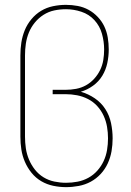

<svg xmlns="http://www.w3.org/2000/svg" viewBox="-20 -763 540 791"><path d="M252 8Q226 8 199.5 2.5Q173 -3 150 -16.5Q127 -30 110 -51Q93 -72 82.5 -96.5Q72 -121 68 -147Q64 -173 64 -200V-535Q64 -562 68 -588Q72 -614 82 -638.5Q92 -663 109.5 -684Q127 -705 149.5 -718.5Q172 -732 198.5 -737.5Q225 -743 251 -743H252Q276 -743 300 -738.5Q324 -734 345 -722.5Q366 -711 383 -693Q400 -675 410 -653.5Q420 -632 424 -608Q428 -584 428 -559Q428 -531 422 -503Q416 -475 401.5 -451Q387 -427 363.5 -410Q340 -393 313 -385Q344 -376 370.5 -358Q397 -340 414 -313.5Q431 -287 437.5 -255.5Q444 -224 444 -193Q444 -166 439.5 -140Q435 -114 424 -90Q413 -66 395 -46.5Q377 -27 354 -14.5Q331 -2 304.5 3Q278 8 252 8ZM252 -10Q276 -10 299.5 -14.5Q323 -19 344 -30.5Q365 -42 381 -60Q397 -78 407 -99.5Q417 -121 421 -145Q425 -169 425 -193Q425 -217 421 -240.5Q417 -264 407 -286Q397 -308 380.5 -326Q364 -344 342.5 -355Q321 -366 297.5 -370.5Q274 -375 250 -375H197V-393H250Q272 -393 293.5 -397Q315 -401 334 -411.5Q353 -422 368 -438.5Q383 -455 392.5 -474.5Q402 -494 405.5 -515.5Q409 -537 409 -559Q409 -592 400 -624Q391 -656 369 -680Q347 -704 315.5 -714.5Q284 -725 252 -725Q227 -725 203.5 -720Q180 -715 159.5 -702Q139 -689 123.5 -670Q108 -651 99 -629Q90 -607 86.5 -583Q83 -559 83 -535V-200Q83 -176 86.5 -152Q90 -128 99.5 -105.5Q109 -83 124 -64Q139 -45 159.5 -32.5Q180 -20 204 -15Q228 -10 252 -10Z"/></svg>

Font: Iosevka SS18 Thin
Style: Regular
Weight: 100
Monospace: yes
Designer: Belleve Invis
Foundry: Belleve Invis
Version: Version 25.1.1; ttfautohint (v1.8.4)